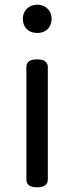

<svg xmlns="http://www.w3.org/2000/svg" viewBox="-20 -795 315 815"><path d="M137 0Q92 0 92 -33V-510Q92 -543 137 -543Q183 -543 183 -510V-33Q183 0 137 0ZM94 -671Q77 -688 77 -715Q77 -742 94 -758Q111 -775 138 -775Q165 -775 182 -758Q199 -742 199 -715Q199 -688 182 -671Q165 -655 138 -655Q111 -655 94 -671Z"/></svg>

Font: Swei Gothic CJK TC Regular
Style: Regular
Weight: 400
Version: Version 2.129